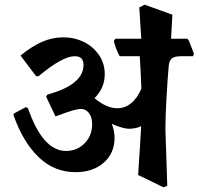

<svg xmlns="http://www.w3.org/2000/svg" viewBox="-20 -749 851 823"><path d="M808 -508H756Q729 -508 717 -499Q705 -490 703 -464Q698 -408 693.5 -327.5Q689 -247 689 -195L697 47L681 54L572 1Q582 -147 585 -208Q562 -197 531 -197Q506 -198 459 -218Q471 -189 471 -158Q471 -92 424.5 -51.5Q378 -11 304 -11Q213 -11 146 -75Q79 -139 38 -255L39 -262L91 -290L100 -285Q163 -102 263 -102Q311 -102 343 -135Q375 -168 375 -217Q375 -246 361.5 -264Q348 -282 327 -282Q313 -282 289.5 -275Q266 -268 218 -250L178 -334L182 -343Q264 -366 301 -398Q338 -430 338 -470Q338 -489 329 -498.5Q320 -508 300 -508Q248 -508 146 -423L135 -422L68 -511Q117 -551 161 -570Q205 -589 251 -589Q299 -589 339.5 -569Q380 -549 404.5 -513Q429 -477 429 -431Q429 -372 385 -328Q437 -285 483 -285Q515 -285 541.5 -306Q568 -327 586 -369Q584 -432 579 -508H493Q475 -542 468 -573L474 -583H783L789 -576L811 -520ZM600 -729 719 -686 711 -544H588L577 -717Z"/></svg>

Font: Sahitya
Style: Bold
Weight: 700
Designer: Juan Pablo del Peral
Foundry: Juan Pablo del Peral (http://www.huertatipografica.com)
Version: Version 1.001;PS 001.000;hotconv 1.0.70;makeotf.lib2.5.58329